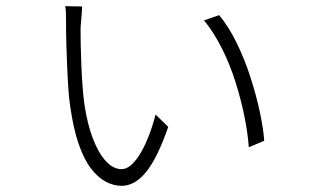

<svg xmlns="http://www.w3.org/2000/svg" viewBox="-20 -586 1040 622"><path d="M246 -565Q246 -560 245 -545Q244 -530 242.5 -514.5Q241 -499 241 -490Q241 -472 241.5 -441.5Q242 -411 243.5 -375.5Q245 -340 247.5 -305.5Q250 -271 254 -245Q263 -184 281 -137Q299 -90 323 -64Q347 -38 374 -38Q390 -38 406 -52.5Q422 -67 436.5 -92Q451 -117 463 -148.5Q475 -180 484 -215L525 -175Q490 -74 453.5 -29Q417 16 374 16Q348 16 322.5 2.5Q297 -11 274.5 -40.5Q252 -70 235 -119Q218 -168 208 -238Q204 -262 201.5 -298Q199 -334 197.5 -372Q196 -410 195 -442Q194 -474 194 -490Q194 -499 194 -514.5Q194 -530 193.5 -545Q193 -560 191 -566ZM690 -537Q722 -498 747.5 -445.5Q773 -393 791.5 -335.5Q810 -278 821.5 -224.5Q833 -171 836 -130L786 -109Q783 -153 772 -208Q761 -263 743 -320Q725 -377 699 -429Q673 -481 641 -520Z"/></svg>

Font: Noto Sans SC Thin Light
Style: Regular
Weight: 300
Version: Version 2.004-H2;hotconv 1.0.118;makeotfexe 2.5.65603